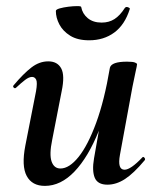

<svg xmlns="http://www.w3.org/2000/svg" viewBox="-20 -596 516 629"><path d="M127 13Q85 13 67.5 -19.5Q50 -52 63 -119L98 -297Q103 -326 98.5 -335Q94 -344 85 -344Q75 -344 62 -334Q49 -324 33 -309Q29 -305 25 -309Q21 -313 25 -317Q57 -355 83 -375Q109 -395 138 -395Q168 -395 180.5 -372Q193 -349 182 -297L151 -138Q141 -90 149 -67Q157 -44 178 -44Q207 -44 237.5 -82Q268 -120 295 -193.5Q322 -267 340 -374L358 -373Q339 -255 304 -168Q269 -81 224 -34Q179 13 127 13ZM332 9Q300 9 290.5 -13.5Q281 -36 288 -77L340 -374Q345 -394 396 -394Q416 -394 422.5 -391Q429 -388 429 -386Q429 -382 424 -360Q419 -338 414 -312L373 -89Q364 -40 388 -40Q398 -40 412.5 -50Q427 -60 446 -80Q449 -84 453 -79.5Q457 -75 454 -71Q418 -28 389.5 -9.5Q361 9 332 9ZM272 -464Q234 -464 210 -479Q186 -494 174.5 -516Q163 -538 163 -560Q163 -565 175.5 -568.5Q188 -572 204 -574Q220 -576 233 -576Q246 -576 246 -573Q250 -551 267.5 -536.5Q285 -522 313 -522Q337 -522 355 -533.5Q373 -545 389 -570Q393 -575 400 -572Q407 -569 405 -566Q389 -515 354.5 -489.5Q320 -464 272 -464Z"/></svg>

Font: Cormorant Garamond Light
Style: Italic
Weight: 300
Italic angle: -10°
Designer: Christian Thalmann (Catharsis Fonts)
Foundry: Catharsis Fonts
Version: Version 4.001